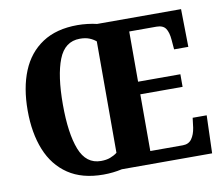

<svg xmlns="http://www.w3.org/2000/svg" viewBox="-80 -823 1082 930"><g transform="rotate(-10 461.0 -357.5)"><path d="M356 10Q252 10 183.5 -36Q115 -82 81.5 -165Q48 -248 48 -359Q48 -470 81.5 -552Q115 -634 184 -679.5Q253 -725 357 -725Q380 -725 406 -722Q432 -719 452 -714H865L868 -528H798L794 -576Q791 -613 778 -632Q765 -651 733 -651H599V-404H807V-342H599V-63H759Q788 -63 803 -84Q818 -105 823 -138L829 -186H898L892 0H448Q404 10 356 10ZM356 -57Q382 -57 401 -64Q420 -71 436 -83V-631Q422 -643 403 -650.5Q384 -658 357 -658Q283 -658 252 -579Q221 -500 221 -358Q221 -216 252 -136.5Q283 -57 356 -57Z"/></g></svg>

Font: Noto Serif Armenian Condensed ExtraBold
Style: Regular
Weight: 800
Width: 3
Designer: Monotype Design Team
Foundry: Monotype Imaging Inc.
Version: Version 2.008; ttfautohint (v1.8.4.7-5d5b)